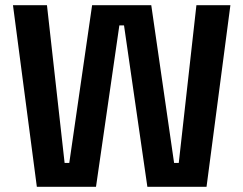

<svg xmlns="http://www.w3.org/2000/svg" viewBox="-20 -720 938 740"><path d="M350 0H122L30 -700H161L229 -92H247L335 -700H563L651 -92H669L737 -700H868L776 0H548L458 -622H440Z"/></svg>

Font: Rootstock Sans Headline
Style: Bold
Weight: 700
Designer: Florian Karsten
Foundry: Florian Karsten
Version: Version 2.000;FEAKit 1.0